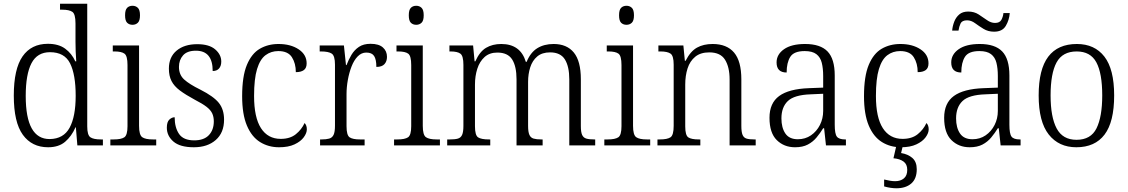

<svg xmlns="http://www.w3.org/2000/svg" viewBox="-20 -780 6051 1030"><path d="M238 10Q151 10 102.5 -57Q54 -124 54 -267Q54 -410 101 -477.5Q148 -545 237 -545Q294 -545 329.5 -519Q365 -493 384 -451H389Q387 -476 386 -504Q385 -532 385 -556V-654Q385 -705 368 -716.5Q351 -728 314 -728H302V-760H448V-102Q448 -55 465 -43.5Q482 -32 521 -32H532V0H395L387 -97H385Q364 -49 329.5 -19.5Q295 10 238 10ZM247 -34Q321 -35 353.5 -95Q386 -155 386 -266Q386 -380 356 -440Q326 -500 248 -500Q180 -500 149 -441Q118 -382 118 -265Q118 -33 247 -34Z M691 -647Q673 -647 662 -658Q651 -669 651 -698Q651 -727 662 -738Q673 -749 691 -749Q708 -749 719.5 -738Q731 -727 731 -698Q731 -669 719.5 -658Q708 -647 691 -647ZM572 0V-32H590Q630 -32 647 -43.5Q664 -55 664 -103V-431Q664 -480 648 -492Q632 -504 594 -504H585V-536H726V-105Q726 -56 743 -44Q760 -32 800 -32H818V0Z M1020 10Q946 10 910.5 -20.5Q875 -51 875 -95Q875 -126 888.5 -138.5Q902 -151 917 -151Q917 -96 940.5 -61.5Q964 -27 1022 -27Q1074 -27 1100.5 -55Q1127 -83 1127 -129Q1127 -153 1118.5 -171.5Q1110 -190 1088 -207Q1066 -224 1025 -245Q975 -272 944.5 -295Q914 -318 900 -345.5Q886 -373 886 -412Q886 -474 927.5 -508.5Q969 -543 1038 -543Q1102 -543 1134.5 -515Q1167 -487 1167 -450Q1167 -426 1155 -412.5Q1143 -399 1121 -399Q1121 -508 1031 -508Q984 -508 962 -483Q940 -458 940 -421Q940 -379 968 -353.5Q996 -328 1055 -299Q1126 -263 1154 -228Q1182 -193 1182 -138Q1182 -68 1137.5 -29Q1093 10 1020 10Z M1477 10Q1420 10 1375 -18Q1330 -46 1304.5 -106.5Q1279 -167 1279 -264Q1279 -371 1304.5 -432Q1330 -493 1374 -518.5Q1418 -544 1474 -544Q1539 -544 1582 -515.5Q1625 -487 1625 -440Q1625 -415 1610 -404Q1595 -393 1567 -393Q1567 -440 1546 -473Q1525 -506 1473 -506Q1434 -506 1404.5 -484Q1375 -462 1359 -409.5Q1343 -357 1343 -265Q1343 -150 1380 -92.5Q1417 -35 1486 -35Q1536 -35 1567 -60Q1598 -85 1614 -120Q1626 -108 1626 -86Q1626 -66 1609.5 -43.5Q1593 -21 1560 -5.5Q1527 10 1477 10Z M1697 0V-32H1705Q1730 -32 1746 -36.5Q1762 -41 1769.5 -56.5Q1777 -72 1777 -106V-433Q1777 -481 1759.5 -492.5Q1742 -504 1702 -504H1695V-536H1825L1836 -431H1839Q1850 -460 1865.5 -486Q1881 -512 1905.5 -528.5Q1930 -545 1968 -545Q2012 -545 2034 -525.5Q2056 -506 2056 -475Q2056 -451 2042.5 -436Q2029 -421 1999 -421Q1999 -461 1987 -479.5Q1975 -498 1945 -498Q1919 -498 1899 -477.5Q1879 -457 1866 -423.5Q1853 -390 1846 -351Q1839 -312 1839 -275V-103Q1839 -54 1856 -43Q1873 -32 1911 -32H1936V0Z M2213 -647Q2195 -647 2184 -658Q2173 -669 2173 -698Q2173 -727 2184 -738Q2195 -749 2213 -749Q2230 -749 2241.5 -738Q2253 -727 2253 -698Q2253 -669 2241.5 -658Q2230 -647 2213 -647ZM2094 0V-32H2112Q2152 -32 2169 -43.5Q2186 -55 2186 -103V-431Q2186 -480 2170 -492Q2154 -504 2116 -504H2107V-536H2248V-105Q2248 -56 2265 -44Q2282 -32 2322 -32H2340V0Z M2379 0V-32H2394Q2421 -32 2436.5 -36.5Q2452 -41 2459 -56.5Q2466 -72 2466 -105V-432Q2466 -480 2450 -492Q2434 -504 2397 -504H2391V-536H2518L2526 -451H2530Q2553 -503 2587.5 -523.5Q2622 -544 2669 -544Q2772 -544 2801 -448H2805Q2826 -499 2862.5 -521.5Q2899 -544 2950 -544Q3021 -544 3058.5 -498Q3096 -452 3096 -355V-104Q3096 -71 3103 -56Q3110 -41 3125.5 -36.5Q3141 -32 3168 -32H3173V0H3034V-354Q3034 -423 3010.5 -461Q2987 -499 2931 -499Q2888 -499 2862 -477Q2836 -455 2824.5 -419Q2813 -383 2813 -341V-105Q2813 -72 2820 -56.5Q2827 -41 2842.5 -36.5Q2858 -32 2884 -32H2891V0H2751V-354Q2751 -424 2727.5 -461Q2704 -498 2648 -498Q2606 -498 2579.5 -474Q2553 -450 2540.5 -411Q2528 -372 2528 -326V-103Q2528 -54 2545 -43Q2562 -32 2603 -32H2610V0Z M3341 -647Q3323 -647 3312 -658Q3301 -669 3301 -698Q3301 -727 3312 -738Q3323 -749 3341 -749Q3358 -749 3369.5 -738Q3381 -727 3381 -698Q3381 -669 3369.5 -658Q3358 -647 3341 -647ZM3222 0V-32H3240Q3280 -32 3297 -43.5Q3314 -55 3314 -103V-431Q3314 -480 3298 -492Q3282 -504 3244 -504H3235V-536H3376V-105Q3376 -56 3393 -44Q3410 -32 3450 -32H3468V0Z M3507 0V-32H3519Q3560 -32 3577 -43.5Q3594 -55 3594 -105V-433Q3594 -481 3577 -492.5Q3560 -504 3523 -504H3512V-536H3646L3654 -454H3658Q3684 -505 3719 -524.5Q3754 -544 3803 -544Q3879 -544 3918 -498Q3957 -452 3957 -354V-105Q3957 -72 3963.5 -56.5Q3970 -41 3985 -36.5Q4000 -32 4027 -32H4034V0H3894V-354Q3894 -420 3869.5 -459.5Q3845 -499 3785 -499Q3738 -499 3709.5 -475.5Q3681 -452 3668.5 -413Q3656 -374 3656 -326V-102Q3656 -54 3672.5 -43Q3689 -32 3729 -32H3737V0Z M4245 10Q4186 10 4147 -28.5Q4108 -67 4108 -148Q4108 -227 4160 -265Q4212 -303 4319 -307L4396 -310V-372Q4396 -413 4388.5 -443Q4381 -473 4359.5 -489.5Q4338 -506 4297 -506Q4239 -506 4219.5 -475Q4200 -444 4200 -391Q4146 -391 4146 -445Q4146 -488 4186 -516Q4226 -544 4299 -544Q4381 -544 4419.5 -504Q4458 -464 4458 -375V-111Q4458 -62 4469.5 -47Q4481 -32 4514 -32H4518V0H4411L4401 -92H4396Q4380 -66 4360.5 -42.5Q4341 -19 4313.5 -4.5Q4286 10 4245 10ZM4260 -33Q4300 -33 4330.5 -54Q4361 -75 4378.5 -109.5Q4396 -144 4396 -185V-277L4329 -274Q4241 -271 4206.5 -238Q4172 -205 4172 -145Q4172 -95 4193 -64Q4214 -33 4260 -33Z M4813 10Q4756 10 4711 -18Q4666 -46 4640.5 -106.5Q4615 -167 4615 -264Q4615 -371 4640.5 -432Q4666 -493 4710 -518.5Q4754 -544 4810 -544Q4875 -544 4918 -515.5Q4961 -487 4961 -440Q4961 -415 4946 -404Q4931 -393 4903 -393Q4903 -440 4882 -473Q4861 -506 4809 -506Q4770 -506 4740.5 -484Q4711 -462 4695 -409.5Q4679 -357 4679 -265Q4679 -150 4716 -92.5Q4753 -35 4822 -35Q4872 -35 4903 -60Q4934 -85 4950 -120Q4962 -108 4962 -86Q4962 -66 4945.5 -43.5Q4929 -21 4896 -5.5Q4863 10 4813 10ZM4789 230Q4774 230 4757 227.5Q4740 225 4723 220V183Q4740 187 4754.5 189.5Q4769 192 4782 192Q4811 192 4829 177Q4847 162 4847 131Q4847 101 4827 86.5Q4807 72 4773 69L4791 -9H4826L4814 41Q4851 47 4874.5 67.5Q4898 88 4898 128Q4898 179 4868.5 204.5Q4839 230 4789 230Z M5182 10Q5123 10 5084 -28.5Q5045 -67 5045 -148Q5045 -227 5097 -265Q5149 -303 5256 -307L5333 -310V-372Q5333 -413 5325.5 -443Q5318 -473 5296.5 -489.5Q5275 -506 5234 -506Q5176 -506 5156.5 -475Q5137 -444 5137 -391Q5083 -391 5083 -445Q5083 -488 5123 -516Q5163 -544 5236 -544Q5318 -544 5356.5 -504Q5395 -464 5395 -375V-111Q5395 -62 5406.5 -47Q5418 -32 5451 -32H5455V0H5348L5338 -92H5333Q5317 -66 5297.5 -42.5Q5278 -19 5250.5 -4.5Q5223 10 5182 10ZM5197 -33Q5237 -33 5267.5 -54Q5298 -75 5315.5 -109.5Q5333 -144 5333 -185V-277L5266 -274Q5178 -271 5143.5 -238Q5109 -205 5109 -145Q5109 -95 5130 -64Q5151 -33 5197 -33ZM5313 -610Q5281 -610 5256.5 -625Q5232 -640 5211 -655.5Q5190 -671 5168 -671Q5141 -671 5133 -654Q5125 -637 5122 -616H5088Q5090 -640 5099 -663.5Q5108 -687 5126 -702.5Q5144 -718 5174 -718Q5206 -718 5230 -702.5Q5254 -687 5275 -672Q5296 -657 5318 -657Q5343 -657 5352 -673.5Q5361 -690 5363 -710H5397Q5394 -672 5375.5 -641Q5357 -610 5313 -610Z M5754 10Q5660 10 5606 -58.5Q5552 -127 5552 -268Q5552 -408 5603.5 -476Q5655 -544 5757 -544Q5852 -544 5904.5 -476.5Q5957 -409 5957 -268Q5957 -126 5905.5 -58Q5854 10 5754 10ZM5755 -30Q5832 -30 5862.5 -92Q5893 -154 5893 -268Q5893 -387 5861.5 -445.5Q5830 -504 5756 -504Q5680 -504 5648 -445Q5616 -386 5616 -268Q5616 -152 5648.5 -91Q5681 -30 5755 -30Z"/></svg>

Font: Noto Serif Tamil SemiCondensed Light
Style: Regular
Weight: 300
Width: 4
Designer: Indian Type Foundry, Tom Grace, and the Monotype Design Team
Foundry: Monotype Imaging Inc.
Version: Version 2.004; ttfautohint (v1.8.4.7-5d5b)